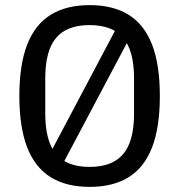

<svg xmlns="http://www.w3.org/2000/svg" viewBox="-20 -720 700 750"><path d="M330 10Q238.8 10 177.7 -28Q116.6 -66 86.1 -144.5Q55.6 -223 55.6 -345Q55.6 -467 86.1 -545.5Q116.6 -624 177.7 -662Q238.8 -700 330 -700Q421.8 -700 482.8 -662Q543.8 -624 574.1 -545.5Q604.4 -467 604.4 -345Q604.4 -223 574.1 -144.5Q543.8 -66 482.8 -28Q421.8 10 330 10ZM330 -68Q419 -68 461.3 -118.3Q503.6 -168.6 503.6 -275.6V-414.4Q503.6 -521.4 461.3 -571.7Q419 -622 330 -622Q241 -622 198.9 -571.7Q156.8 -521.4 156.8 -414.4V-275.6Q156.8 -168.6 198.9 -118.3Q241 -68 330 -68ZM154.8 -81.4 439.6 -619.6 505.6 -608.6 220.4 -70.4Z"/></svg>

Font: Mozilla Headline ExtraLight
Style: Regular
Weight: 200
Designer: Studio DRAMA
Foundry: Studio DRAMA
Version: Version 1.000